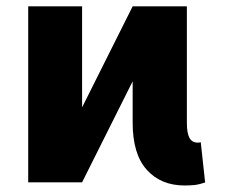

<svg xmlns="http://www.w3.org/2000/svg" viewBox="-20 -565 724 595"><path d="M483.9 -498.5 234.4 0 141.6 -46.9 391.1 -545.4ZM234.4 0H67.4V-545.4H234.4ZM552.2 9.8Q478.5 9.8 435.1 -38.6Q391.1 -86.9 391.1 -185.1V-545.4H559.1V-185.1Q559.1 -152.3 566.9 -138.2Q574.7 -123 593.3 -123Q600.6 -123 602.1 -124.5L615.7 0.5Q596.7 6.8 584.5 8.3Q569.3 9.8 552.2 9.8Z"/></svg>

Font: My Font
Style: Regular
Weight: 500
Designer: Rasmus Andersson
Foundry: rsms
Version: Version 0.001